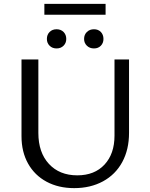

<svg xmlns="http://www.w3.org/2000/svg" viewBox="-20 -965 774 991"><path d="M91 -262V-658H178V-279Q178 -178 232.5 -119Q287 -60 379 -60Q468 -60 519.5 -115.5Q571 -171 571 -265V-658H646V-279Q646 -193 611 -128.5Q576 -64 511.5 -29Q447 6 363 6Q282 6 220.5 -27Q159 -60 125 -120.5Q91 -181 91 -262ZM209 -945H525V-889H209ZM222 -764Q222 -786 236 -800Q250 -814 272 -814Q294 -814 308 -800Q322 -786 322 -764Q322 -743 308 -729Q294 -715 272 -715Q250 -715 236 -729Q222 -743 222 -764ZM414 -764Q414 -786 428.5 -800Q443 -814 465 -814Q487 -814 500.5 -800Q514 -786 514 -764Q514 -743 500.5 -729Q487 -715 465 -715Q443 -715 428.5 -729Q414 -743 414 -764Z"/></svg>

Font: Ysabeau Medium
Style: Regular
Weight: 500
Designer: Christian Thalmann (Catharsis Fonts)
Version: Version 0.003